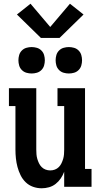

<svg xmlns="http://www.w3.org/2000/svg" viewBox="-20 -1004 540 1032"><path d="M204 8Q180 8 157.5 0Q135 -8 118 -24.5Q101 -41 90.5 -62.5Q80 -84 74 -106.5Q68 -129 65.5 -152.5Q63 -176 63 -200V-434H28V-530H175V-200Q175 -187 176 -174.5Q177 -162 180.5 -150Q184 -138 189.5 -126.5Q195 -115 204 -106Q213 -97 225 -92.5Q237 -88 250 -88Q263 -88 275 -92.5Q287 -97 296 -106Q305 -115 310.5 -126.5Q316 -138 319.5 -150Q323 -162 324 -174.5Q325 -187 325 -200V-434H289V-530H437V-96H472V0H325V-81Q318 -62 306.5 -45Q295 -28 279 -15.5Q263 -3 243.5 2.5Q224 8 204 8ZM350 -609Q336 -609 322 -613Q308 -617 297.5 -627.5Q287 -638 283 -652Q279 -666 279 -680Q279 -694 283 -708Q287 -722 297.5 -732.5Q308 -743 322 -747Q336 -751 350 -751Q364 -751 378 -747Q392 -743 402.5 -732.5Q413 -722 417 -708Q421 -694 421 -680Q421 -666 417 -652Q413 -638 402.5 -627.5Q392 -617 378 -613Q364 -609 350 -609ZM150 -609Q136 -609 122 -613Q108 -617 97.5 -627.5Q87 -638 83 -652Q79 -666 79 -680Q79 -694 83 -708Q87 -722 97.5 -732.5Q108 -743 122 -747Q136 -751 150 -751Q164 -751 178 -747Q192 -743 202.5 -732.5Q213 -722 217 -708Q221 -694 221 -680Q221 -666 217 -652Q213 -638 202.5 -627.5Q192 -617 178 -613Q164 -609 150 -609ZM200 -800 71 -926 144 -984 250 -859 356 -984 429 -926 300 -800Z"/></svg>

Font: Iosevka Slab
Style: Bold
Weight: 700
Monospace: yes
Designer: Belleve Invis
Foundry: Belleve Invis
Version: Version 11.1.1; ttfautohint (v1.8.3)